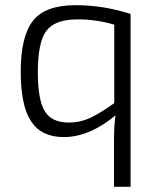

<svg xmlns="http://www.w3.org/2000/svg" viewBox="-20 -517 606 741"><path d="M484 204H420V26Q420 -35 426 -72Q325 12 226 12Q140 12 100 -48.5Q60 -109 60 -241Q60 -376 107 -436.5Q154 -497 272 -497Q380 -497 484 -463ZM421 -119V-422Q343 -444 273 -442Q191 -441 158.5 -397.5Q126 -354 126 -237Q126 -133 152.5 -88.5Q179 -44 246 -44Q289 -44 327 -61.5Q365 -79 421 -119Z"/></svg>

Font: Exo 2.0 Light
Style: Regular
Weight: 300
Designer: Natanael Gama
Version: Version 1.001;PS 001.001;hotconv 1.0.70;makeotf.lib2.5.58329